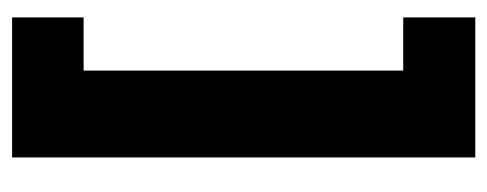

<svg xmlns="http://www.w3.org/2000/svg" viewBox="-270 -468 824 325"><g transform="rotate(-90 142.5 -305.0)"><path d="M39 87V-682H186V87ZM39 87V-35H276V87ZM39 -576V-697H276V-576Z"/></g></svg>

Font: Bricolage Grotesque 48pt Condensed ExtraBold
Style: Regular
Weight: 800
Width: 3
Designer: Mathieu Triay
Foundry: Atelier Triay
Version: Version 1.001;gftools[0.9.33.dev8+g029e19f]